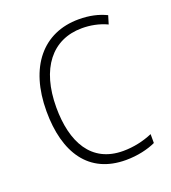

<svg xmlns="http://www.w3.org/2000/svg" viewBox="-107 -619 631 710"><g transform="rotate(-20 208.5 -264.5)"><path d="M269 10C315 10 357 0 387 -14V-49C352 -34 312 -25 271 -25C146 -25 93 -124 93 -261C93 -413 164 -504 282 -504C314 -504 348 -498 380 -483L390 -516C359 -531 324 -539 282 -539C141 -539 54 -434 54 -260C54 -96 124 10 269 10Z"/></g></svg>

Font: Noto Sans SemiCondensed ExtraLight
Style: Regular
Weight: 200
Width: 4
Designer: Monotype Design Team
Foundry: Monotype Imaging Inc.
Version: Version 2.013